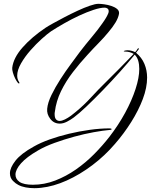

<svg xmlns="http://www.w3.org/2000/svg" viewBox="-20 -637 790 1005"><path d="M160 348Q137 348 115 344Q93 340 76 331Q62 324 48 310Q32 294 32 270Q32 241 61 204Q90 167 157 130Q192 110 239.5 93Q287 76 341.5 63Q396 50 450.5 42.5Q505 35 553 35Q564 35 564 39Q564 43 556 43Q520 46 470.5 55Q421 64 368 78.5Q315 93 265.5 111Q216 129 180 150Q119 185 90 218Q61 251 61 277Q61 300 82 315Q104 330 152 330Q212 330 269 308Q326 286 377.5 250Q429 214 473 169.5Q517 125 552 80Q600 18 635 -46.5Q670 -111 689.5 -171Q709 -231 709 -276Q709 -300 703.5 -319Q698 -338 685 -351Q651 -309 607.5 -260.5Q564 -212 518.5 -165Q473 -118 433 -80Q393 -42 366 -22Q350 -10 330.5 0Q311 10 293 10Q262 10 243 -15Q224 -40 227 -68Q230 -100 249.5 -140Q269 -180 296 -222Q323 -264 350.5 -301Q378 -338 397 -364Q426 -402 460 -442.5Q494 -483 516 -515Q539 -547 547 -568Q548 -571 548.5 -573.5Q549 -576 549 -578Q549 -588 542.5 -592.5Q536 -597 528 -597Q505 -597 470 -585.5Q435 -574 395 -555.5Q355 -537 316.5 -515Q278 -493 247 -473Q228 -460 198.5 -433.5Q169 -407 139.5 -373.5Q110 -340 90 -305Q70 -270 70 -241Q70 -223 79 -209Q84 -202 80.5 -200.5Q77 -199 74 -203Q67 -211 59.5 -226Q52 -241 47.5 -257Q43 -273 44 -282Q50 -334 98 -388.5Q146 -443 219 -492Q231 -500 258 -515Q285 -530 318.5 -547.5Q352 -565 386.5 -581Q421 -597 450 -607Q479 -617 495 -617Q507 -617 525.5 -614.5Q544 -612 562.5 -606Q581 -600 593 -590Q605 -580 603 -565Q599 -543 584.5 -519Q570 -495 547 -468Q525 -441 496 -411.5Q467 -382 438 -350Q399 -308 362 -260Q325 -212 299.5 -160Q274 -108 267 -51Q266 -48 266 -45Q266 -42 266 -39Q266 -20 273.5 -12Q281 -4 292 -4Q304 -4 320 -12Q336 -20 351 -31Q366 -42 375 -50Q419 -86 456.5 -127Q494 -168 534 -207Q569 -242 605.5 -278.5Q642 -315 680 -355Q659 -367 636 -367Q628 -367 628 -369Q628 -371 638 -373Q641 -374 647 -374Q658 -374 669 -371Q680 -368 687 -364Q691 -367 694.5 -372.5Q698 -378 700 -381Q703 -386 705.5 -384Q708 -382 706 -379Q702 -374 699.5 -370.5Q697 -367 692 -361Q722 -336 736 -302.5Q750 -269 750 -231Q750 -178 727.5 -118.5Q705 -59 667 1.5Q629 62 582 116Q529 178 463.5 227.5Q398 277 329 308Q260 339 195 346Q187 347 178 347.5Q169 348 160 348Z"/></svg>

Font: The Nautigal
Style: Regular
Weight: 400
Designer: Robert E. Leuschke
Foundry: Robert E. Leuschke
Version: Version 1.100; ttfautohint (v1.8.3)